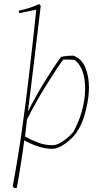

<svg xmlns="http://www.w3.org/2000/svg" viewBox="-20 -732 502 952"><path d="M49 200Q48 198 46.5 195.5Q45 193 43 191Q68 59 87.5 -78Q107 -215 124.5 -365Q142 -515 160 -684L77 -667Q73 -671 73 -679Q90 -682 119.5 -691Q149 -700 175 -712L182 -703Q171 -612 160.5 -523Q150 -434 139 -345Q135 -311 130 -272.5Q125 -234 119 -184L121 -183Q135 -212 155.5 -249Q176 -286 199 -323.5Q222 -361 244 -394.5Q266 -428 283 -450Q310 -456 344 -456Q385 -441 403 -397.5Q421 -354 421 -298Q421 -264 414 -224Q407 -184 395 -148Q383 -112 367 -87Q353 -63 330.5 -42Q308 -21 283.5 -7.5Q259 6 239 6Q210 6 175.5 -4Q141 -14 100 -36Q94 13 86.5 61Q79 109 73 145.5Q67 182 63 200ZM244 -12Q267 -14 294 -33Q321 -52 343 -77Q370 -124 386 -181Q402 -238 402 -290Q402 -343 389 -379Q376 -415 351 -434Q344 -436 326 -436.5Q308 -437 294 -437Q280 -419 258 -385.5Q236 -352 210 -310.5Q184 -269 159 -224.5Q134 -180 114 -140L104 -55Q132 -39 169 -25Q206 -11 244 -12Z"/></svg>

Font: Labrada Thin
Style: Italic
Weight: 100
Italic angle: -7°
Designer: Mercedes Jáuregui
Foundry: Omnibus-Type Team
Version: Version 1.000; ttfautohint (v1.8.4.7-5d5b)